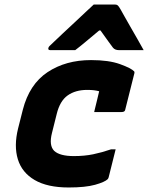

<svg xmlns="http://www.w3.org/2000/svg" viewBox="-20 -818 656 850"><path d="M383 -552Q462 -552 511.5 -534Q561 -516 574 -502Q576 -500 575 -494L534 -331Q532 -322 518 -322H397L399 -331Q404 -352 409.5 -374Q415 -396 419 -414Q408 -417 395.5 -418.5Q383 -420 366 -420Q314 -420 279.5 -395.5Q245 -371 231 -313L210 -229Q196 -174 220 -150Q245 -127 307 -127Q354 -127 392.5 -135Q431 -143 472 -157H492Q484 -126 476.5 -95Q469 -64 461 -33Q459 -27 457 -25Q444 -12 401 0Q358 12 284 12Q190 12 133.5 -21Q77 -54 59 -113Q41 -172 60 -249L81 -332Q110 -445 190.5 -498.5Q271 -552 383 -552ZM395 -798H489Q497 -798 501.5 -794Q506 -790 514 -776Q519 -767 530.5 -746.5Q542 -726 557.5 -699Q573 -672 588.5 -645Q604 -618 616 -596H507Q489 -596 480 -607Q474 -615 460.5 -633.5Q447 -652 425 -683H419Q383 -653 358.5 -632.5Q334 -612 313 -596H203Q192 -596 194 -605Q195 -610 199 -614Q203 -618 219 -633Q233 -647 257.5 -669.5Q282 -692 308.5 -717Q335 -742 358.5 -764Q382 -786 395 -798Z"/></svg>

Font: Recursive Mn Lnr St XBd
Style: Italic
Weight: 800
Italic angle: -15°
Monospace: yes
Version: Version 1.079;hotconv 1.0.112;makeotfexe 2.5.65598; ttfautoh